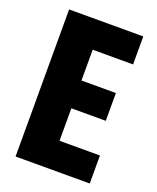

<svg xmlns="http://www.w3.org/2000/svg" viewBox="-130 -766 688 844"><g transform="rotate(20 213.5 -344.0)"><path d="M46 0V-688H393V-557H204V-413H365V-283H204V-131H393V0Z"/></g></svg>

Font: Saira Condensed ExtraBold
Style: Regular
Weight: 800
Width: 3
Designer: Hector Gatti with collaboration of the Omnibus-Type team
Foundry: Omnibus-Type
Version: Version 1.101